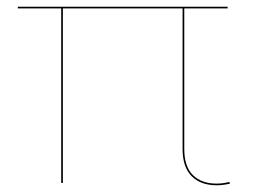

<svg xmlns="http://www.w3.org/2000/svg" viewBox="-20 -544 754 571"><path d="M664 2Q644 7 624 7Q577 7 550 -20Q523 -47 523 -101V-519H167V0H162V-519H33V-524H657V-519H528V-101Q528 -49 553.5 -23.5Q579 2 624 2Q644 2 662 -3Z"/></svg>

Font: Hepta Slab Hairline
Style: Regular
Weight: 400
Designer: Michael LaGattuta
Foundry: Michael LaGattuta
Version: Version 1.100; ttfautohint (v1.8) -l 8 -r 50 -G 200 -x 14 -D